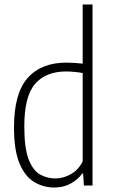

<svg xmlns="http://www.w3.org/2000/svg" viewBox="-20 -828 503 857"><path d="M222.5 9Q174.5 9 133.5 -15Q92.5 -39 67.5 -97.5Q42.5 -156 42.5 -259.5Q42.5 -411 103.2 -479.8Q164 -548.5 276.5 -548.5Q293.5 -548.5 312.8 -547.2Q332 -546 349 -544V-808H393V0H354.5L351 -53.5H347Q329 -28 297 -9.5Q265 9 222.5 9ZM227.5 -31.5Q262.5 -31.5 296.5 -50.8Q330.5 -70 349 -107.5V-502Q334.5 -505 313.2 -507Q292 -509 274.5 -509Q184.5 -509 136.5 -453.5Q88.5 -398 88.5 -264Q88.5 -169 107 -119Q125.5 -69 157 -50.2Q188.5 -31.5 227.5 -31.5Z"/></svg>

Font: Encode Sans Condensed Condensed ExtraLight
Style: Regular
Weight: 200
Width: 3
Designer: Multiple Designers
Foundry: Impallari Type
Version: Version 3.000; ttfautohint (v1.8.3) -l 8 -r 50 -G 200 -x 14 